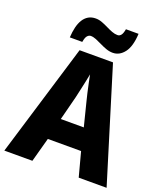

<svg xmlns="http://www.w3.org/2000/svg" viewBox="-165 -1037 979 1145"><g transform="rotate(20 324.5 -464.0)"><path d="M472 0 431 -154H220L178 0H0L217 -716H429L649 0ZM360 -443Q355 -463 348 -492.5Q341 -522 335 -552Q329 -582 325 -602Q321 -581 315 -552.5Q309 -524 302.5 -495.5Q296 -467 291 -444L252 -292H398ZM136 -768Q138 -804 145 -833Q152 -862 165 -883Q178 -904 197.5 -915.5Q217 -927 244 -927Q264 -927 284 -919.5Q304 -912 324 -902Q344 -892 362.5 -885Q381 -878 398 -878Q411 -878 420 -889Q429 -900 434 -928H514Q510 -847 480 -808Q450 -769 407 -769Q386 -769 365 -776.5Q344 -784 324 -794Q304 -804 285.5 -811.5Q267 -819 251 -819Q240 -819 230 -808.5Q220 -798 215 -768Z"/></g></svg>

Font: Noto Sans Khmer SemiCondensed ExtraBold
Style: Regular
Weight: 800
Width: 4
Designer: Danh Hong and the Monotype Design Team
Foundry: Monotype Imaging Inc.
Version: Version 2.004